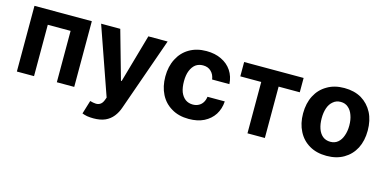

<svg xmlns="http://www.w3.org/2000/svg" viewBox="-72 -945 3086 1541"><g transform="rotate(15 1470.5 -174.5)"><path d="M60.5 0Q60.5 -136.7 60.5 -545.9Q179.7 -545.9 537.1 -545.9Q537.1 -409.2 537.1 0Q501 0 392.6 0Q392.6 -106.4 392.6 -426.8Q345.7 -426.8 203.1 -426.8Q203.1 -320.3 203.1 0Q167 0 60.5 0Z M751 204.1Q722.7 204.1 697.3 200.2Q672.9 195.3 656.2 188.5Q668 151.4 690.4 76.2Q716.8 84 738.3 85Q759.8 85.9 775.4 75.2Q792 64.5 801.8 39.1Q804.7 31.2 810.5 15.6Q761.7 -125 614.3 -545.9Q654.3 -545.9 773.4 -545.9Q801.8 -445.3 886.7 -144.5Q887.7 -144.5 892.6 -144.5Q920.9 -245.1 1006.8 -545.9Q1046.9 -545.9 1167 -545.9Q1113.3 -394.5 954.1 58.6Q939.5 102.5 913.1 135.7Q886.7 168.9 847.7 186.5Q807.6 204.1 751 204.1Z M1490.2 10.7Q1406.2 10.7 1346.7 -25.4Q1286.1 -60.5 1253.9 -124Q1221.7 -187.5 1221.7 -270.5Q1221.7 -354.5 1254.9 -418Q1287.1 -481.4 1346.7 -516.6Q1407.2 -552.7 1489.3 -552.7Q1561.5 -552.7 1614.3 -526.4Q1668 -501 1699.2 -454.1Q1730.5 -407.2 1734.4 -343.8Q1686.5 -343.8 1590.8 -343.8Q1585 -384.8 1559.6 -409.2Q1534.2 -434.6 1492.2 -434.6Q1457 -434.6 1430.7 -416Q1405.3 -396.5 1390.6 -360.4Q1376 -324.2 1376 -272.5Q1376 -220.7 1389.6 -183.6Q1404.3 -147.5 1430.7 -127.9Q1457 -109.4 1492.2 -109.4Q1518.6 -109.4 1539.1 -120.1Q1559.6 -129.9 1573.2 -150.4Q1586.9 -170.9 1590.8 -200.2Q1638.7 -200.2 1734.4 -200.2Q1730.5 -137.7 1700.2 -89.8Q1669.9 -43 1616.2 -15.6Q1563.5 10.7 1490.2 10.7Z M1802.7 -426.8Q1802.7 -456.1 1802.7 -545.9Q1925.8 -545.9 2296.9 -545.9Q2296.9 -515.6 2296.9 -426.8Q2252.9 -426.8 2121.1 -426.8Q2121.1 -320.3 2121.1 0Q2085 0 1976.6 0Q1976.6 -106.4 1976.6 -426.8Q1933.6 -426.8 1802.7 -426.8Z M2634.8 10.7Q2551.8 10.7 2492.2 -24.4Q2431.6 -59.6 2399.4 -123Q2366.2 -186.5 2366.2 -270.5Q2366.2 -355.5 2399.4 -418.9Q2431.6 -481.4 2492.2 -516.6Q2551.8 -552.7 2634.8 -552.7Q2717.8 -552.7 2778.3 -517.6Q2837.9 -481.4 2871.1 -418Q2903.3 -355.5 2903.3 -270.5Q2903.3 -186.5 2871.1 -123Q2837.9 -59.6 2777.3 -24.4Q2717.8 10.7 2634.8 10.7ZM2635.7 -106.4Q2672.9 -106.4 2698.2 -127.9Q2723.6 -149.4 2736.3 -186.5Q2750 -223.6 2750 -271.5Q2750 -319.3 2736.3 -356.4Q2723.6 -393.6 2698.2 -415Q2672.9 -437.5 2635.7 -437.5Q2597.7 -437.5 2572.3 -415Q2545.9 -393.6 2533.2 -356.4Q2520.5 -319.3 2520.5 -271.5Q2520.5 -223.6 2533.2 -186.5Q2545.9 -149.4 2571.3 -127.9Q2597.7 -106.4 2635.7 -106.4Z"/></g></svg>

Font: DeepSea
Style: Bold
Weight: 700
Designer: Stem
Version: Version 3.019;git-0a5106e0b